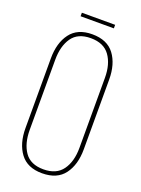

<svg xmlns="http://www.w3.org/2000/svg" viewBox="-149 -851 675 922"><g transform="rotate(20 188.0 -390.0)"><path d="M104 -785H274V-767H104ZM187 -705Q264 -705 300.5 -656Q337 -607 337 -528V-172Q337 -93 300.5 -44Q264 5 187 5Q112 5 75.5 -44Q39 -93 39 -172V-528Q39 -607 75.5 -656Q112 -705 187 -705ZM61 -529V-171Q61 -101 91 -58Q121 -15 187 -15Q253 -15 284 -58Q315 -101 315 -171V-529Q315 -599 284 -642Q253 -685 187 -685Q121 -685 91 -642Q61 -599 61 -529Z"/></g></svg>

Font: Bebas Neue Light
Style: Regular
Weight: 300
Designer: Ryoichi Tsunekawa
Foundry: Ryoichi Tsunekawa
Version: Version 1.003;PS 001.003;hotconv 1.0.70;makeotf.lib2.5.58329